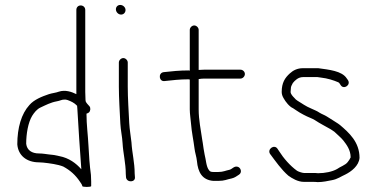

<svg xmlns="http://www.w3.org/2000/svg" viewBox="-20 -707 1524 777"><path d="M292 -279C292 -275.7 292.3 -271.7 293 -267C297.8 -184.8 302.9 -103.8 309 -24V-22C288.3 -46.2 258.2 -68 221 -75L196 -80L178 -82C165.7 -83.4 152.5 -86 138 -86C108.7 -86 89.2 -99.1 86 -125C86 -165.5 93.7 -210.8 110 -238C118.4 -251.2 129.2 -265.3 144 -272C165.4 -281.9 185 -292.5 210 -297C222.7 -299 229.3 -304 240 -304C243.3 -304.7 248 -304 254 -302C268.3 -296.8 280.4 -290.6 290 -281C290 -280.3 290.7 -279.7 292 -279ZM289 -667V-326C269.8 -335.6 243.5 -344.5 218 -336C207.6 -331.8 189.6 -329.9 178 -326C149 -316.3 117.6 -303.6 99 -282C66.7 -246.8 50 -190.1 50 -123C53.6 -76.8 88.8 -50 138 -50C144 -50 149.7 -49.7 155 -49C181.5 -46.1 213.4 -42 236 -33C264.5 -17.4 285.2 0.8 304 29C307.2 33.9 313 41.3 313 46C313 50.6 349 50.8 349 46V28C349 20.7 348.7 11.7 348 1C342.6 -39.5 340.1 -75.8 338 -118C335.8 -162.4 330 -201.4 330 -247C334 -248.3 337.3 -250 340 -252C346 -258 347.8 -269.7 342 -277L333 -287C329.3 -292 326 -294.6 326 -303C325.3 -313.7 325 -324.3 325 -335V-667C325 -677.4 316.7 -685 306.5 -685C296.3 -685 289 -677.3 289 -667Z M461 -454V-356C461 -309.5 464.8 -253.8 467 -207C468.2 -181.2 474.6 -154 476 -128C478.3 -86 489 -47.3 489 -3L490 11C493.2 33.2 529.2 31.6 526 9L525 -5C525 -49.8 514.6 -86.8 512 -131C509.4 -155.4 504.4 -183.2 503 -209C500.8 -254.8 497 -309.8 497 -356V-454C497 -463.2 488.2 -472 479 -472C469.8 -472 461 -463.2 461 -454ZM449 -669.5C449 -658.4 458.6 -648 470 -648C480.4 -648 488 -656.3 488 -666.5C488 -677.8 477.5 -687 466.5 -687C456.6 -687 449 -679.4 449 -669.5Z M971 -407.5C971 -417.2 962.5 -425 953 -425H806C798.7 -425 791.3 -424.7 784 -424V-586C784 -595.2 775.2 -604 766 -604C756.8 -604 748 -595.2 748 -586V-421C746.7 -421 745.3 -421.3 744 -422C706.3 -422 675.3 -418.7 642 -415C618.9 -411.7 623.3 -375.8 646 -379C677.9 -382.5 707.6 -386 743 -386C745 -385.3 746.7 -385 748 -385V-264C748 -245.9 751.7 -224.2 753 -207C755.8 -170.9 762.8 -141 767 -107C769 -88.8 775.2 -73.1 777 -55C781.1 -10.2 797.9 21.2 843 25H864C889.1 25 897.2 19.2 918 15C930.4 12.1 937.9 5.7 947 0C961.2 -8.8 954.8 -29.6 940.5 -32.5C926.8 -35.2 920.4 -23.2 909 -20C893.1 -16.8 882.9 -11 864 -11H845C835 -11 830.6 -11.8 826 -18C814.1 -32.9 813.8 -60.7 808 -82C804.4 -98.2 803.3 -112 800.5 -129L798 -144C792.8 -180.6 784 -222.5 784 -264V-387C792 -388.3 799.7 -389 807 -389H953C962.5 -389 971 -397.9 971 -407.5Z M1388 -383 1383 -390C1363.6 -420.4 1310.2 -425 1268 -431H1206C1183.2 -431 1166.4 -422.3 1153 -410C1132.9 -391.8 1120 -371.8 1120 -335C1120 -326.3 1122.7 -317.7 1128 -309C1135.6 -295.1 1151.3 -275.1 1166 -269L1178 -261C1187.9 -254.4 1197 -248.5 1208 -243L1222 -236C1232.5 -230.7 1243.3 -227.7 1254 -221C1275.7 -206.5 1295.2 -197.3 1318 -184L1333 -174C1341.1 -165.9 1361.1 -149.2 1369 -139C1382.6 -121.5 1399 -100.2 1399 -70C1395.5 -63 1391.8 -56.7 1387 -51C1377.7 -38.6 1356.4 -32.3 1344 -23C1324.9 -12.1 1295.3 -6 1267 -6C1261.7 -6.7 1254.3 -7 1245 -7H1210C1202.9 -7 1185.9 -13.1 1182 -16C1154.1 -35.9 1127.3 -66.8 1109 -96L1103 -105C1089.9 -124.7 1060.2 -103.2 1073 -84C1094.9 -54.8 1118.9 -20.1 1147 4C1162 14.7 1185.1 29 1210 29H1245C1253.7 29 1260.7 29.3 1266 30C1286.1 30 1306.8 25.4 1324 22C1345.8 18 1360 7 1378 -1C1401.7 -12.9 1432.3 -35.9 1435 -68C1435 -132.6 1392.1 -170.1 1356 -201C1348.1 -207.8 1327.4 -219.3 1318 -226L1302 -236C1292.6 -241.9 1282.9 -244.8 1273 -251C1262.2 -258.6 1250.4 -262.3 1239 -268L1224 -275L1210 -283C1206.7 -285 1203 -287.3 1199 -290C1189.3 -296.9 1178.9 -300.4 1171 -311C1165.1 -316.9 1156 -326.5 1156 -335C1156 -339 1156.3 -343.3 1157 -348C1157 -352 1157.7 -355.7 1159 -359L1165 -371C1173.5 -381.6 1187.1 -395 1206 -395H1265C1269 -394.3 1273.7 -393.7 1279 -393C1305.5 -390.1 1329.9 -382.2 1349 -374C1353 -372.7 1356.5 -365.5 1359 -362C1371.5 -343.3 1401.2 -363.2 1388 -383Z"/></svg>

Font: CiSf OpenHand
Style: Regular
Weight: 400
Foundry: Cannot Into Space Fonts
Version: Version 0.7892